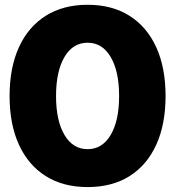

<svg xmlns="http://www.w3.org/2000/svg" viewBox="-20 -759 722 791"><path d="M340.8 11.7Q240.2 11.7 168.2 -33.7Q96.2 -79.1 57.9 -163.1Q19.5 -247.1 19.5 -363.3Q19.5 -480 57.9 -564.2Q96.2 -648.4 168.2 -693.8Q240.2 -739.3 340.8 -739.3Q441.9 -739.3 513.7 -693.8Q585.4 -648.4 623.8 -564.2Q662.1 -480 662.1 -363.3Q662.1 -247.1 623.8 -162.8Q585.4 -78.6 513.7 -33.4Q441.9 11.7 340.8 11.7ZM340.8 -144.5Q401.4 -144.5 436 -203.1Q470.7 -261.7 470.7 -363.3Q470.7 -465.3 436 -524.2Q401.4 -583 340.8 -583Q280.3 -583 245.6 -524.2Q210.9 -465.3 210.9 -363.3Q210.9 -261.7 245.6 -203.1Q280.3 -144.5 340.8 -144.5Z"/></svg>

Font: Inter Display Black
Style: Regular
Weight: 900
Designer: Rasmus Andersson
Foundry: rsms
Version: Version 4.000;git-a52131595